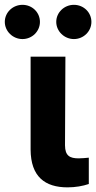

<svg xmlns="http://www.w3.org/2000/svg" viewBox="-59 -785 406 811"><path d="M70.3 -545.5V-152.7C71 -39.1 130.7 6.4 226.2 6.4C259.9 6.4 291.2 0.7 316.1 -7.8V-119C304 -117.9 287.6 -116.1 273.1 -116.1C235.8 -116.1 215.9 -127.1 215.6 -170.8L217.3 -545.5ZM-38.7 -692.5C-38.7 -653.1 -5 -620 35.9 -620C77.1 -620 109.7 -653.1 109.7 -692.5C109.7 -732.6 77.1 -764.6 35.9 -764.6C-5 -764.6 -38.7 -732.6 -38.7 -692.5ZM178.6 -692.5C178.6 -653.1 212.4 -620 253.2 -620C294.4 -620 327.1 -653.1 327.1 -692.5C327.1 -732.6 294.4 -764.6 253.2 -764.6C212.4 -764.6 178.6 -732.6 178.6 -692.5Z"/></svg>

Font: Margiela Sans
Style: Bold
Weight: 700
Designer: Stefan Endress, Andreas Faust
Version: Version 1.100;FEAKit 1.0